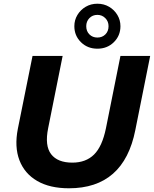

<svg xmlns="http://www.w3.org/2000/svg" viewBox="-20 -1001 828 1033"><path d="M351 12Q248 12 180 -27.5Q112 -67 84.5 -139Q57 -211 76 -308L155 -700H317L239 -311Q220 -217 255 -171.5Q290 -126 369 -126Q442 -126 486 -169.5Q530 -213 550 -311L628 -700H788L708 -301Q646 12 351 12ZM504 -739Q451 -739 415.5 -774Q380 -809 380 -860Q380 -893 396.5 -920.5Q413 -948 441 -964.5Q469 -981 504 -981Q539 -981 567 -964.5Q595 -948 611.5 -920.5Q628 -893 628 -860Q628 -809 592.5 -774Q557 -739 504 -739ZM504 -799Q530 -799 547 -816Q564 -833 564 -860Q564 -886 546.5 -903.5Q529 -921 504 -921Q478 -921 461 -903.5Q444 -886 444 -860Q444 -833 461 -816Q478 -799 504 -799Z"/></svg>

Font: Montserrat
Style: Bold Italic
Weight: 700
Italic angle: -11.3°
Designer: Julieta Ulanovsky
Foundry: Julieta Ulanovsky
Version: Version 9.000; ttfautohint (v1.8.4.7-5d5b)